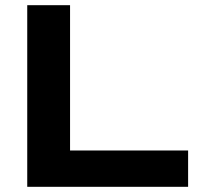

<svg xmlns="http://www.w3.org/2000/svg" viewBox="-20 -720 760 740"><path d="M85 -700H250V-140H705V0H85Z"/></svg>

Font: Copperplate Sans CC
Style: Bold
Weight: 700
Designer: indestructible type*
Foundry: Cowboy Collective
Version: Version 1.000